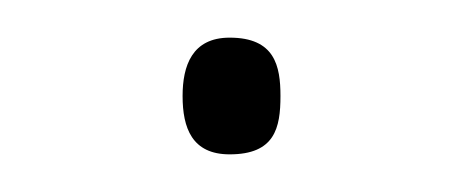

<svg xmlns="http://www.w3.org/2000/svg" viewBox="-20 -74 246 102"><path d="M77 -23C77 -6 82 8 102 8C126 8 129 -6 129 -23C129 -39 126 -54 102 -54C82 -54 77 -39 77 -23Z"/></svg>

Font: Noto Sans Telugu Thin
Style: Regular
Weight: 100
Designer: Jelle Bosma - Monotype Design Team
Foundry: Monotype Imaging Inc.
Version: Version 2.005